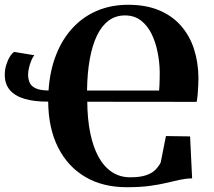

<svg xmlns="http://www.w3.org/2000/svg" viewBox="-20 -772 895 803"><path d="M775 -201.5 783.5 -26Q757.5 -25.5 732 -20Q706.5 -14.5 676.5 -7.2Q646.5 0 606.2 5.5Q566 11 510 11Q410 11 336.8 -32Q263.5 -75 223 -155.2Q182.5 -235.5 181.5 -347Q124 -346.5 83.2 -358.5Q42.5 -370.5 21.2 -395.5Q0 -420.5 0 -458.5Q0 -480.5 6 -500.2Q12 -520 21 -534.5Q30 -549 39 -555L123.5 -541Q117 -533.5 111 -519Q105 -504.5 101.2 -488.5Q97.5 -472.5 97.5 -460Q97.5 -441.5 104 -426.5Q110.5 -411.5 129 -402.8Q147.5 -394 183 -393.5Q188.5 -476.5 214.8 -543Q241 -609.5 284.8 -656.2Q328.5 -703 387 -727.5Q445.5 -752 516 -752Q590 -752 644.8 -729.2Q699.5 -706.5 736 -665.2Q772.5 -624 790.8 -568.8Q809 -513.5 810 -448Q810 -436.5 809.2 -417Q808.5 -397.5 806.8 -378Q805 -358.5 802.5 -346L345 -346.5Q345.5 -275 357.2 -216.8Q369 -158.5 391.5 -117Q414 -75.5 447.5 -53Q481 -30.5 524.5 -30.5Q566 -30.5 591.2 -39.2Q616.5 -48 630.2 -62.2Q644 -76.5 652 -92L674 -203ZM344 -393.5H645.5Q646.5 -402 647 -416.8Q647.5 -431.5 647.8 -446.5Q648 -461.5 648 -471Q647.5 -511.5 639.2 -553.2Q631 -595 614 -630Q597 -665 569.5 -686.2Q542 -707.5 502.5 -707.5Q464 -707.5 434.8 -686Q405.5 -664.5 385.8 -623.8Q366 -583 355.5 -525Q345 -467 344 -393.5Z"/></svg>

Font: Merriweather 96pt
Style: Bold
Weight: 700
Version: Version 2.100